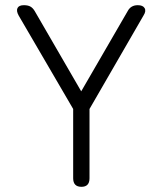

<svg xmlns="http://www.w3.org/2000/svg" viewBox="-20 -720 625 740"><path d="M294 0Q262 0 262 -33V-300L52 -660Q42 -678 47.5 -689Q53 -700 72 -700Q88 -700 97.5 -694.5Q107 -689 114 -677L293 -368L472 -677Q484 -700 511 -700Q531 -700 537.5 -688.5Q544 -677 533 -660L325 -300V-33Q325 0 294 0Z"/></svg>

Font: Shin Retro Maru Gothic Regular
Style: Regular
Weight: 400
Designer: Iose
Foundry: Typographish
Version: Version 1.002